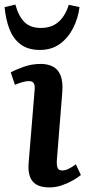

<svg xmlns="http://www.w3.org/2000/svg" viewBox="-37 -804 378 838"><path d="M114 -409Q116 -431 110.5 -440.5Q105 -450 90 -450Q77 -450 62.5 -446Q48 -442 28 -434L10 -488Q29 -499 65 -512Q101 -525 141 -525Q173 -525 195.5 -512.5Q218 -500 228 -473Q238 -446 235 -404L211 -103Q210 -82 214.5 -71Q219 -60 235 -60Q247 -60 262 -67Q277 -74 294 -87L316 -40Q304 -30 282.5 -17.5Q261 -5 234 4.5Q207 14 179 14Q142 14 121 1Q100 -12 92.5 -36.5Q85 -61 88 -93ZM137 -586Q86 -586 53.5 -610Q21 -634 4.5 -676.5Q-12 -719 -17 -773L30 -784Q45 -731 71 -706.5Q97 -682 141 -682Q189 -682 219 -709Q249 -736 263 -783L310 -773Q304 -724 282 -681Q260 -638 224 -612Q188 -586 137 -586Z"/></svg>

Font: Literata 18pt SemiBold
Style: Italic
Weight: 600
Italic angle: -2°
Designer: Latin by Veronika Burian and Jose Scaglione. Greek by Irene Vlachou. Cyrillic by Vera Evstafieva
Foundry: TypeTogether
Version: Version 3.103;gftools[0.9.29]